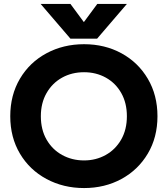

<svg xmlns="http://www.w3.org/2000/svg" viewBox="-20 -938 850 973"><path d="M186 -918H337L405 -826L473 -918H623L472 -742H337ZM32 -349Q32 -456 81 -539Q130 -622 215.5 -668Q301 -714 406 -714Q511 -714 595.5 -668Q680 -622 729 -539Q778 -456 778 -349Q778 -242 729 -159.5Q680 -77 595.5 -31Q511 15 406 15Q301 15 215.5 -31Q130 -77 81 -159.5Q32 -242 32 -349ZM623 -349Q623 -416 594.5 -466.5Q566 -517 516.5 -544.5Q467 -572 406 -572Q344 -572 294.5 -544.5Q245 -517 216 -466.5Q187 -416 187 -349Q187 -281 216 -230.5Q245 -180 295 -152.5Q345 -125 406 -125Q466 -125 515.5 -152.5Q565 -180 594 -230.5Q623 -281 623 -349Z"/></svg>

Font: Prompt SemiBold
Style: Regular
Weight: 600
Designer: Katatrad Team
Foundry: CadsonDemak
Version: Version 1.001